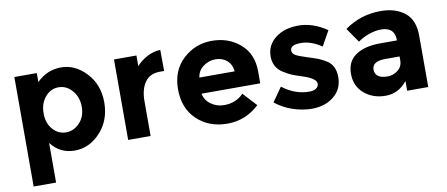

<svg xmlns="http://www.w3.org/2000/svg" viewBox="-66 -808 2941 1264"><g transform="rotate(-10 1404.5 -176.5)"><path d="M221 -71V194H71V-538H221V-478Q290 -547 384 -547Q478 -547 551.5 -468.5Q625 -390 625 -271Q625 -152 551.5 -72Q478 8 379.5 8Q281 8 221 -71ZM219 -268.5Q219 -203 255.5 -161.5Q292 -120 344 -120Q396 -120 435 -161.5Q474 -203 474 -268Q474 -333 436 -377Q398 -421 345 -421Q292 -421 255.5 -377.5Q219 -334 219 -268.5Z M1020 -406Q953 -406 920 -358.5Q887 -311 887 -233V0H737V-538H887V-467Q916 -500 959.5 -523Q1003 -546 1048 -547L1049 -406Z M1614 -78Q1523 8 1400.5 8Q1278 8 1198 -67.5Q1118 -143 1118 -270Q1118 -397 1199.5 -472Q1281 -547 1392 -547Q1503 -547 1580.5 -480Q1658 -413 1658 -296V-216H1266Q1273 -172 1312 -144Q1351 -116 1400 -116Q1479 -116 1530 -169ZM1270 -323H1506Q1501 -371 1470 -397Q1439 -423 1394.5 -423Q1350 -423 1313 -396Q1276 -369 1270 -323Z M1964 8Q1904 8 1839 -13.5Q1774 -35 1722 -77L1788 -171Q1872 -106 1967 -106Q1996 -106 2013 -117.5Q2030 -129 2030 -148Q2030 -167 2006.5 -183Q1983 -199 1938.5 -213Q1894 -227 1870.5 -237Q1847 -247 1817 -266Q1756 -304 1756 -378.5Q1756 -453 1816 -500Q1876 -547 1971 -547Q2066 -547 2161 -483L2105 -383Q2035 -431 1965.5 -431Q1896 -431 1896 -393Q1896 -372 1918 -360Q1940 -348 1991 -332Q2042 -316 2063.5 -307.5Q2085 -299 2115 -281Q2171 -247 2171 -167.5Q2171 -88 2112.5 -40Q2054 8 1964 8Z M2743 0H2602V-65Q2544 8 2458.5 8Q2373 8 2315 -41.5Q2257 -91 2257 -173.5Q2257 -256 2317 -297Q2377 -338 2481 -338H2593V-341Q2593 -427 2502 -427Q2463 -427 2419.5 -411.5Q2376 -396 2346 -373L2279 -470Q2385 -547 2521 -547Q2619 -547 2681 -498Q2743 -449 2743 -343ZM2592 -205V-231H2498Q2408 -231 2408 -175Q2408 -146 2429.5 -130.5Q2451 -115 2491 -115Q2531 -115 2561.5 -139.5Q2592 -164 2592 -205Z"/></g></svg>

Font: Montreal
Style: Bold
Weight: 700
Designer: Julieta Ulanovsky, usr_local_share
Foundry: Julieta Ulanovsky, usr_local_share
Version: Version 2.001